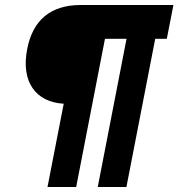

<svg xmlns="http://www.w3.org/2000/svg" viewBox="-20 -750 716 770"><path d="M170.5 0H285.5L401 -594.5H487.5L372 0H487L602.5 -594.5H649L675.5 -730H304.5C181 -730 111 -667.5 89 -553C63.5 -422 123 -340.5 235.5 -334Z"/></svg>

Font: Monaspace Krypton ExtraBold
Style: Italic
Weight: 800
Italic angle: -11°
Designer: Riley Cran & the Lettermatic Team
Foundry: Lettermatic
Version: Version 1.101 (Monaspace Krypton)